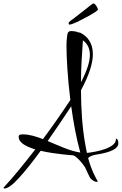

<svg xmlns="http://www.w3.org/2000/svg" viewBox="-110 -990 698 1100"><path d="M288 -849C293 -849 300 -851 310 -855C338 -865 451 -924 451 -935C451 -935 451 -936 451 -937C451 -942 436 -970 427 -970C423 -970 421 -970 413 -963C407 -959 306 -878 294 -871C287 -866 283 -861 283 -857C283 -852 285 -849 288 -849ZM-85 90C-66 90 -38 70 -2 30C35 -10 76 -62 123 -126C210 -106 312 -100 309 -100C309 -100 309 -100 309 -100C316 -99 342 -83 377 -32C386 -11 396 8 405 27C416 44 435 52 444 52C448 52 450 51 450 49C433 18 414 -15 395 -84C403 -95 423 -101 440 -104C525 -117 568 -138 568 -169C568 -185 561 -196 557 -196C555 -196 554 -194 554 -191C554 -141 439 -119 388 -114C385 -130 381 -147 378 -166C362 -255 354 -364 354 -473C402 -562 422 -629 422 -680C422 -745 390 -783 349 -803C348 -803 347 -804 346 -804C344 -804 343 -804 342 -803C329 -810 310 -812 297 -812C273 -812 276 -790 272 -758C271 -751 271 -739 271 -723C271 -663 277 -546 293 -417C244 -343 192 -268 136 -193C97 -208 59 -220 24 -220C11 -220 -3 -221 -3 -206C-3 -173 37 -151 92 -134C29 -53 -32 23 -87 82C-89 84 -90 86 -90 87C-90 89 -88 90 -85 90ZM354 -519C354 -603 360 -686 365 -759C388 -742 405 -716 405 -676C405 -639 391 -590 354 -519ZM350 -116C289 -125 224 -157 163 -182C206 -243 251 -310 298 -381C310 -292 327 -199 350 -116Z"/></svg>

Font: Comforter
Style: Regular
Weight: 400
Designer: Robert E. Leuschke
Foundry: Robert E. Leuschke
Version: Version 1.013; ttfautohint (v1.8.3)